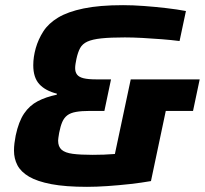

<svg xmlns="http://www.w3.org/2000/svg" viewBox="-20 -716 794 744"><path d="M317.1 8Q234 8 179.1 -2.4Q124.2 -12.9 92.5 -31.5Q60.8 -50.2 47.5 -75.8Q34.2 -101.3 34.2 -132.2Q34.2 -146.6 36 -161.1Q37.8 -175.5 40.8 -190.9Q52.2 -244.8 73.3 -276Q94.4 -307.2 126.2 -323.8Q157.9 -340.4 199.9 -349L200.5 -353Q155.5 -364.4 132.2 -390.1Q108.9 -415.7 108.9 -463Q108.9 -479.4 111.3 -495.7Q113.7 -512 118.5 -529.3Q128.4 -564 148.1 -594.6Q167.7 -625.2 205.2 -647.9Q242.6 -670.5 303.8 -683.2Q365 -696 457 -696Q494.5 -696 537.9 -692.8Q581.3 -689.6 624.1 -684.6Q666.8 -679.7 700.5 -673.3L675.8 -557Q644.9 -561 607 -564Q569 -567 531.7 -569Q494.4 -571 463.8 -571Q407.3 -571 372.6 -567.3Q337.9 -563.6 318.6 -554.8Q299.3 -545.9 290.5 -529.7Q281.7 -513.5 276.2 -487.9Q274.2 -477.9 272.7 -468.8Q271.2 -459.7 271.2 -452Q271.2 -436.7 278.6 -427Q286 -417.2 303.8 -412.8Q321.6 -408.4 353.4 -408.4H410.2L384.5 -286.2H327.6Q295.8 -286.2 274.6 -282.4Q253.3 -278.6 240.9 -269.2Q228.5 -259.8 221.3 -243.4Q214.2 -226.9 209.2 -201.1Q207.2 -188.9 206.2 -181.9Q205.2 -174.9 205.2 -171.2Q205.2 -147.8 218.7 -135.8Q232.3 -123.8 262 -119.9Q291.8 -116 339.1 -116Q361.3 -116 382.6 -116.8Q403.9 -117.7 425.2 -119.3L486.6 -408.4H753.8L728 -286.2H622.4L565 -14.3Q528.7 -7.9 484.7 -2.9Q440.8 2 397.1 5Q353.4 8 317.1 8Z"/></svg>

Font: Saira Thin
Style: Italic
Weight: 100
Italic angle: -12°
Designer: Hector Gatti with collaboration of the Omnibus-Type team
Foundry: Omnibus-Type
Version: Version 1.101